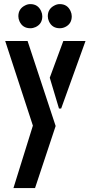

<svg xmlns="http://www.w3.org/2000/svg" viewBox="-20 -745 448 955"><path d="M71.3 -664.1Q71.3 -701.2 104.5 -717.8Q117.2 -724.6 130.9 -724.6Q168.9 -724.6 184.6 -689.5Q190.4 -676.8 190.4 -664.1Q190.4 -626 157.2 -610.4Q144.5 -604.5 130.9 -604.5Q92.8 -604.5 77.1 -638.7Q71.3 -651.4 71.3 -664.1ZM217.8 -664.1Q217.8 -701.2 251 -717.8Q263.7 -724.6 277.3 -724.6Q315.4 -724.6 331.1 -689.5Q336.9 -676.8 336.9 -664.1Q336.9 -626 303.7 -610.4Q291 -604.5 277.3 -604.5Q239.3 -604.5 223.6 -638.7Q217.8 -651.4 217.8 -664.1ZM5.9 -541H117.2L256.8 -118.2L154.3 190.4H46.9L143.6 -120.1ZM227.5 -358.4 294.9 -541H405.3L284.2 -205.1H273.4Z"/></svg>

Font: Post No Bills Jaffna
Style: Bold
Weight: 700
Designer: Kosala Senevirathne, Siva Puranthara, Lasantha Premarathna, Tharique Azeez
Foundry: Mooniak
Version: Version 1.220 ; ttfautohint (v1.6)